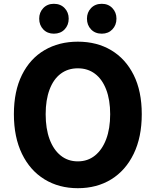

<svg xmlns="http://www.w3.org/2000/svg" viewBox="-20 -975 818 1009"><path d="M389 14Q290 14 214 -32.5Q138 -79 95.5 -166.5Q53 -254 53 -375Q53 -496 95.5 -581.5Q138 -667 214 -711.5Q290 -756 389 -756Q489 -756 564.5 -711Q640 -666 682.5 -581Q725 -496 725 -375Q725 -254 682.5 -166.5Q640 -79 564.5 -32.5Q489 14 389 14ZM389 -127Q441 -127 479 -157.5Q517 -188 538 -243.5Q559 -299 559 -375Q559 -450 538 -504.5Q517 -559 479 -587.5Q441 -616 389 -616Q337 -616 299 -587.5Q261 -559 240.5 -504.5Q220 -450 220 -375Q220 -299 240.5 -243.5Q261 -188 299 -157.5Q337 -127 389 -127ZM263 -798Q229 -798 207.5 -820.5Q186 -843 186 -877Q186 -910 207.5 -932.5Q229 -955 263 -955Q298 -955 319.5 -932.5Q341 -910 341 -877Q341 -843 319.5 -820.5Q298 -798 263 -798ZM515 -798Q480 -798 458.5 -820.5Q437 -843 437 -877Q437 -910 458.5 -932.5Q480 -955 515 -955Q549 -955 570.5 -932.5Q592 -910 592 -877Q592 -843 570.5 -820.5Q549 -798 515 -798Z"/></svg>

Font: Noto Sans KR Thin ExtraBold
Style: Regular
Weight: 800
Version: Version 2.004-H2;hotconv 1.0.118;makeotfexe 2.5.65603